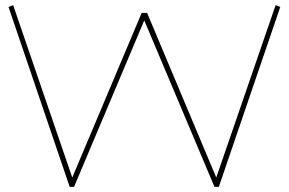

<svg xmlns="http://www.w3.org/2000/svg" viewBox="-20 -724 1119 744"><path d="M828 0H811L539 -645L267 0H250L13 -697L31 -704L260 -36L529 -674H550L818 -36L1048 -704L1066 -697Z"/></svg>

Font: Georama Extended Thin
Style: Regular
Weight: 100
Width: 7
Designer: Jean-Baptiste Levee
Foundry: Production Type
Version: Version 1.000